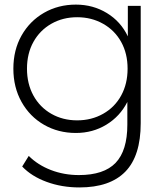

<svg xmlns="http://www.w3.org/2000/svg" viewBox="-20 -607 738 846"><path d="M330 218.9Q252.2 218.9 185.6 194.4Q118.9 170 77.8 126.7L106.7 80Q146.7 120 204.4 142.2Q262.2 164.4 327.8 164.4Q437.8 164.4 489.4 110.6Q541.1 56.7 541.1 -57.8V-157.8Q508.9 -94.4 448.9 -57.8Q388.9 -21.1 314.4 -21.1Q236.7 -21.1 173.9 -57.2Q111.1 -93.3 75 -157.8Q38.9 -222.2 38.9 -304.4Q38.9 -386.7 75 -450.6Q111.1 -514.4 173.9 -550.6Q236.7 -586.7 314.4 -586.7Q390 -586.7 451.1 -549.4Q512.2 -512.2 543.3 -446.7V-581.1H600V-64.4Q600 80 532.2 149.4Q464.4 218.9 330 218.9ZM542.2 -304.4Q542.2 -371.1 513.9 -422.2Q485.6 -473.3 434.4 -502.2Q383.3 -531.1 320 -531.1Q256.7 -531.1 206.1 -502.2Q155.6 -473.3 127.2 -422.2Q98.9 -371.1 98.9 -304.4Q98.9 -237.8 127.2 -186.1Q155.6 -134.4 206.1 -105.6Q256.7 -76.7 320 -76.7Q383.3 -76.7 434.4 -105.6Q485.6 -134.4 513.9 -186.1Q542.2 -237.8 542.2 -304.4Z"/></svg>

Font: Paperlogy 3 Light
Style: Regular
Weight: 300
Designer: redesigned by Lee Juim, glyphs from Gmarket Sans & Montserrat
Foundry: PT&
Version: Version 1.001